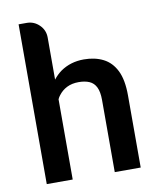

<svg xmlns="http://www.w3.org/2000/svg" viewBox="-77 -732 650 787"><g transform="rotate(-10 248.0 -338.5)"><path d="M445 -306V-6H337V-307Q337 -340 327.5 -359.5Q318 -379 299.5 -387Q281 -395 255 -395Q227 -395 206 -384.5Q185 -374 171 -355Q166 -349 162 -340V-6H54V-671H88Q118 -671 140 -649.5Q162 -628 162 -597V-422Q177 -441 195 -454Q237 -483 292 -483Q338 -483 372.5 -465.5Q407 -448 426 -409.5Q445 -371 445 -306Z"/></g></svg>

Font: Placeholder Sans Medium
Style: Regular
Weight: 500
Designer: The Branx Europe S.L
Version: Version 1.006;Fontself Maker 3.5.7